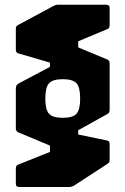

<svg xmlns="http://www.w3.org/2000/svg" viewBox="-20 -686 515 788"><path d="M59 81.5Q45 81.5 45 69V5Q45 -6 53.5 -10L185 -62.5V-88.5L53.5 -143.5Q45 -148 45 -159V-324Q45 -337 56.5 -343.5L185 -411.5V-429L53.5 -467.5Q45 -470 45 -483.5V-567.5Q45 -579 52.5 -582.5L198.5 -661Q208.5 -666.5 216 -666.5H416Q430 -666.5 430 -654V-584Q430 -570.5 422.5 -567.5L301 -516.5V-491.5L421 -441.5Q430 -437.5 430 -426.5V-236Q430 -223 422.5 -219L301 -151.5V-134L421 -109Q430 -106.5 430 -94V-33.5Q430 -24 428.5 -20.8Q427 -17.5 421 -13.5L285 75Q275.5 81.5 261.5 81.5ZM237.5 -202.5Q279 -202.5 294 -219.2Q309 -236 309 -281.5Q309 -327.5 294 -344.2Q279 -361 237.5 -361Q196.5 -361 181.2 -344.2Q166 -327.5 166 -281.5Q166 -236 181.2 -219.2Q196.5 -202.5 237.5 -202.5Z"/></svg>

Font: Jaro
Style: Regular
Weight: 400
Designer: Agyei Archer, Celine Hurka, Mirko Velimirović
Version: Version 1.000